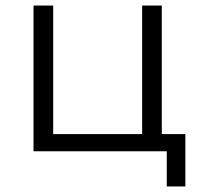

<svg xmlns="http://www.w3.org/2000/svg" viewBox="-20 -546 724 693"><path d="M564 -62H649V127H582V0H101V-526H172V-62H493V-526H564Z"/></svg>

Font: mBank
Style: Regular
Weight: 400
Designer: Julieta Ulanovsky
Foundry: Julieta Ulanovsky
Version: Version 7.200;PS 007.200;hotconv 1.0.88;makeotf.lib2.5.64775